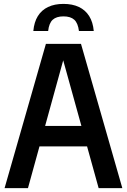

<svg xmlns="http://www.w3.org/2000/svg" viewBox="-20 -965 652 985"><path d="M3.5 0 215.5 -740H395.5L607.5 0H486L296.5 -683.5H312L123.5 0ZM123 -214 147 -319H463.5L488 -214ZM151 -806Q155 -851.5 174.2 -882.5Q193.5 -913.5 226.8 -929.2Q260 -945 305.5 -945Q351.5 -945 384.8 -929.2Q418 -913.5 437.5 -882.5Q457 -851.5 461 -806H385Q380 -846.5 361 -863.8Q342 -881 305.5 -881Q269.5 -881 250.5 -863.8Q231.5 -846.5 227 -806Z"/></svg>

Font: Encode Sans SC Condensed SemiBold
Style: Regular
Weight: 600
Width: 3
Designer: Multiple Designers
Foundry: Impallari Type
Version: Version 3.002